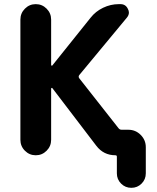

<svg xmlns="http://www.w3.org/2000/svg" viewBox="-20 -775 764 933"><path d="M234.4 -346.7Q233.4 -348.6 231 -347.7Q228.5 -346.7 228.5 -344.7V-95.7Q228.5 -64.5 206.5 -42.5Q184.6 -20.5 153.8 -20.5Q123 -20.5 101.1 -42.5Q79.1 -64.5 79.1 -95.7V-679.7Q79.1 -710.9 101.1 -732.9Q123 -754.9 153.8 -754.9Q184.6 -754.9 206.5 -732.9Q228.5 -710.9 228.5 -679.7V-459Q228.5 -457 231 -456.1Q233.4 -455.1 234.4 -457L419.9 -688.5Q444.3 -719.7 481 -737.3Q517.6 -754.9 557.6 -754.9H565.4Q590.8 -754.9 601.6 -731.4Q606.4 -722.7 606.4 -713.9Q606.4 -701.2 596.7 -689.5L365.2 -410.2Q359.4 -402.3 365.2 -394.5L555.7 -152.3Q561.5 -144.5 571.3 -144.5H603.5Q638.7 -144.5 663.6 -119.6Q688.5 -94.7 688.5 -59.6V67.4Q688.5 96.7 668 117.2Q647.5 137.7 618.2 137.7Q588.9 137.7 568.4 117.2Q547.9 96.7 547.9 67.4V-13.7Q547.9 -20.5 541 -20.5Q483.4 -20.5 448.2 -66.4Z"/></svg>

Font: Gen Jyuu GothicX Bold
Style: Bold
Weight: 700
Designer: Ryoko NISHIZUKA (kana &amp; ideographs); Paul D. Hunt (Latin, Greek &amp; Cyrillic); Wenlong ZHANG (bopomofo); Sandoll C
Version: Version 1.058.20140828